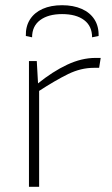

<svg xmlns="http://www.w3.org/2000/svg" viewBox="-20 -716 428 736"><path d="M121 -482 126 -393 130 -377V0H91V-482ZM366 -494 360 -456H340Q290 -456 241 -432Q192 -408 126 -365L124 -395Q182 -442 237.5 -468Q293 -494 346 -494ZM103 -573 79 -578Q78 -615 95 -641.5Q112 -668 143.5 -682Q175 -696 218 -696Q261 -696 293 -682Q325 -668 342 -641.5Q359 -615 358 -578L333 -573Q333 -616 302.5 -639Q272 -662 218 -662Q165 -662 134 -639Q103 -616 103 -573Z"/></svg>

Font: Exo 2 ExtraLight
Style: Regular
Weight: 250
Designer: Natanael Gama
Foundry: Natanael Gama
Version: Version 2.010